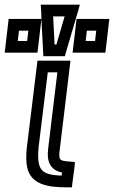

<svg xmlns="http://www.w3.org/2000/svg" viewBox="-45 -768 487 820"><path d="M211 -136 253 -484 256 -509H231H140H115L112 -484L70 -141C66 -107 66 -76 71 -53C87 19 157 32 237 32H262L265 7L273 -53L275 -76L252 -78C207 -81 204 -85 211 -136ZM161 -136C153 -75 171 -42 220 -31L218 -18C159 -20 129 -30 121 -70C117 -88 117 -110 120 -141L159 -459H200L161 -136ZM71 -593H31L36 -637H76L71 -593ZM238 -549 288 -719 296 -748H267H159H129L131 -719L132 -687H107H17H-8L-11 -662L-22 -568L-25 -543H0H90H115L118 -568L129 -662L132 -686L139 -549L140 -528H161H211H232L238 -549ZM196 -578H188L182 -698H231L196 -578ZM408 -568 419 -662 422 -687H397H307H282L279 -662L268 -568L265 -543H290H380H405L408 -568ZM361 -593H321L326 -637H366L361 -593Z"/></svg>

Font: Gamestation Text Outline
Style: Italic
Weight: 400
Designer: Jonas Hecksher
Foundry: Jonas Hecksher, Playtypeª, e-types AS
Version: Version 1.003